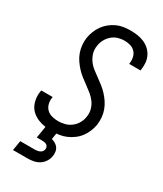

<svg xmlns="http://www.w3.org/2000/svg" viewBox="-235 -831 969 1139"><g transform="rotate(30 250.0 -261.5)"><path d="M203 8Q177 8 153 4.5Q129 1 107 -7.5Q85 -16 66.5 -31Q48 -46 37.5 -66.5Q27 -87 23.5 -111.5Q20 -136 24 -161Q25 -163 25 -165.5Q25 -168 26 -170H104Q103 -168 103 -167Q103 -166 103 -165Q99 -143 104.5 -122Q110 -101 124.5 -87Q139 -73 160 -67.5Q181 -62 203 -62Q225 -62 248 -68Q271 -74 290.5 -89Q310 -104 322 -125.5Q334 -147 337 -169Q342 -196 335 -221Q328 -246 313.5 -265.5Q299 -285 280 -300.5Q261 -316 241 -330.5Q221 -345 201.5 -360Q182 -375 165.5 -393Q149 -411 135 -431.5Q121 -452 112.5 -475.5Q104 -499 101.5 -524.5Q99 -550 103 -577Q107 -600 116 -622.5Q125 -645 139.5 -665Q154 -685 173.5 -700.5Q193 -716 215 -726Q237 -736 260.5 -739.5Q284 -743 307 -743Q331 -743 355 -739.5Q379 -736 400 -727Q421 -718 438 -703Q455 -688 465.5 -667.5Q476 -647 478.5 -623.5Q481 -600 477 -575Q477 -573 476.5 -571Q476 -569 476 -567H398Q398 -568 398.5 -569.5Q399 -571 399 -572Q402 -593 397.5 -613Q393 -633 380 -647Q367 -661 347.5 -667Q328 -673 307 -673Q285 -673 263 -666.5Q241 -660 223 -644.5Q205 -629 194 -608.5Q183 -588 180 -566Q175 -539 182 -514.5Q189 -490 203 -470Q217 -450 236.5 -434.5Q256 -419 276 -405Q296 -391 315.5 -375.5Q335 -360 351.5 -342.5Q368 -325 382 -304Q396 -283 404.5 -260Q413 -237 415.5 -211Q418 -185 414 -158Q410 -135 400.5 -112Q391 -89 376 -69Q361 -49 340 -33.5Q319 -18 296.5 -8.5Q274 1 250 4.5Q226 8 203 8ZM57 220 68 153H168Q177 153 185 151.5Q193 150 201 146.5Q209 143 214.5 136Q220 129 221 121Q223 113 220 105Q217 97 210.5 92.5Q204 88 196 86.5Q188 85 180 85H142L156 0H232L224 48Q238 52 250 59Q262 66 270 77Q278 88 280 102.5Q282 117 280 132Q277 152 265.5 170.5Q254 189 236 200.5Q218 212 197.5 216Q177 220 157 220Z"/></g></svg>

Font: Iosevka SS04 Oblique
Style: Regular
Weight: 400
Italic angle: -9°
Monospace: yes
Designer: Belleve Invis
Foundry: Belleve Invis
Version: Version 19.0.0; ttfautohint (v1.8.4)